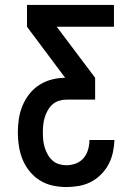

<svg xmlns="http://www.w3.org/2000/svg" viewBox="-20 -755 540 775"><path d="M248 0Q220 0 192.5 -6Q165 -12 141.5 -26.5Q118 -41 100 -63Q82 -85 71.5 -110.5Q61 -136 56.5 -164Q52 -192 52 -220Q52 -247 56 -274.5Q60 -302 70.5 -327.5Q81 -353 98 -375Q115 -397 138.5 -412Q162 -427 189 -434Q216 -441 243 -441L89 -647V-735H440V-647H209L364 -441V-353H250Q234 -353 219 -348.5Q204 -344 192.5 -334Q181 -324 173 -310Q165 -296 160.5 -281Q156 -266 154.5 -250.5Q153 -235 153 -220Q153 -205 154.5 -189.5Q156 -174 160.5 -159.5Q165 -145 172.5 -131.5Q180 -118 191.5 -107.5Q203 -97 218 -92.5Q233 -88 248 -88Q267 -88 286 -95Q305 -102 317.5 -117Q330 -132 335.5 -151Q341 -170 341 -190H442Q441 -164 435.5 -139Q430 -114 418 -91.5Q406 -69 387.5 -50.5Q369 -32 346.5 -20.5Q324 -9 298.5 -4.5Q273 0 248 0Z"/></svg>

Font: Iosevka Custom Semibold
Style: Regular
Weight: 600
Designer: Belleve Invis
Foundry: Belleve Invis
Version: Version 27.0.2; ttfautohint (v1.8.4)